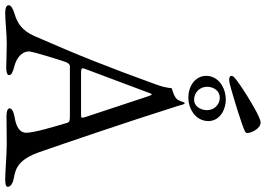

<svg xmlns="http://www.w3.org/2000/svg" viewBox="-164 -856 1023 739"><g transform="rotate(90 347.5 -486.5)"><path d="M311 -862C355 -874 464 -907 486 -919C489 -921 490 -925 490 -928C490 -940 474 -978 450 -978C443 -978 436 -975 429 -972C395 -958 292 -894 274 -875C271 -871 270 -868 270 -865C270 -860 277 -857 284 -857C293 -857 303 -860 311 -862ZM312 -772C312 -798 328 -821 354 -821C381 -821 402 -799 402 -772C402 -747 387 -722 362 -722C334 -722 312 -744 312 -772ZM361 -844C315 -844 270 -815 270 -769C270 -726 310 -700 353 -700C400 -700 444 -730 444 -777C444 -819 403 -844 361 -844ZM333 -542C337 -553 339 -559 341 -559C344 -559 346 -553 350 -541L429 -302C430 -298 431 -294 431 -292C431 -287 427 -287 417 -287H262C249 -287 241 -287 241 -294C241 -296 242 -299 243 -302ZM668 5C685 5 697 3 697 -5C697 -14 687 -24 664 -28C624 -35 591 -48 563 -128C530 -223 449 -459 385 -662C382 -671 380 -686 375 -686C370 -686 368 -660 354 -651C342 -643 330 -640 318 -636C316 -635 319 -620 304 -578C237 -393 192 -279 117 -108C95 -58 65 -41 31 -31C9 -24 -2 -17 -2 -8C-2 0 10 5 27 5C60 5 103 -1 147 -1C184 -1 220 1 238 1C255 1 267 -2 267 -10C267 -19 257 -24 234 -30C202 -38 176 -58 176 -87C176 -100 207 -200 216 -226C221 -240 227 -244 233 -244H424C442 -244 448 -243 451 -233C466 -183 489 -105 489 -76C489 -54 472 -38 428 -31C410 -28 395 -21 395 -12C395 -4 407 0 424 0C448 0 490 -1 529 -1C574 -1 640 5 668 5Z"/></g></svg>

Font: EB Garamond 12
Style: Regular
Weight: 400
Version: Version 0.016+